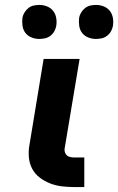

<svg xmlns="http://www.w3.org/2000/svg" viewBox="-20 -759 480 779"><path d="M322 0H282Q256 0 231 -3Q206 -6 183 -15Q160 -24 140.5 -39Q121 -54 110 -75.5Q99 -97 97 -122.5Q95 -148 100 -174L157 -520H303L242 -155Q241 -147 244 -139.5Q247 -132 252.5 -127.5Q258 -123 266.5 -121.5Q275 -120 283 -120H322ZM369 -601Q353 -601 338 -607Q323 -613 313.5 -625Q304 -637 301.5 -653.5Q299 -670 301 -687Q303 -698 309.5 -708.5Q316 -719 325.5 -726.5Q335 -734 346.5 -736.5Q358 -739 370 -739Q386 -739 401 -733Q416 -727 425.5 -715Q435 -703 438 -686.5Q441 -670 438 -653Q436 -642 430 -631.5Q424 -621 414 -613.5Q404 -606 392.5 -603.5Q381 -601 369 -601ZM139 -601Q123 -601 108 -607Q93 -613 83.5 -625Q74 -637 71.5 -653.5Q69 -670 71 -687Q73 -698 79.5 -708.5Q86 -719 95.5 -726.5Q105 -734 116.5 -736.5Q128 -739 140 -739Q156 -739 171 -733Q186 -727 195.5 -715Q205 -703 208 -686.5Q211 -670 208 -653Q206 -642 200 -631.5Q194 -621 184 -613.5Q174 -606 162.5 -603.5Q151 -601 139 -601Z"/></svg>

Font: Iosevka Aile Heavy
Style: Italic
Weight: 900
Italic angle: -9°
Designer: Belleve Invis
Foundry: Belleve Invis
Version: Version 31.1.0; ttfautohint (v1.8.4)